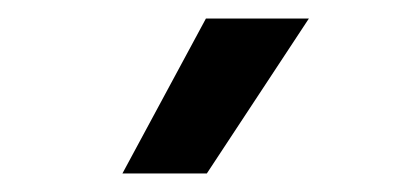

<svg xmlns="http://www.w3.org/2000/svg" viewBox="-20 -742 440 207"><path d="M202 -722H313L203 -555H112Z"/></svg>

Font: Sarabun SemiBold
Style: Regular
Weight: 600
Designer: Suppakit Chalermlarp | Katatrad Co.,Ltd.
Foundry: Cadson Demak Co.,Ltd.
Version: Version 1.000; ttfautohint (v1.6)